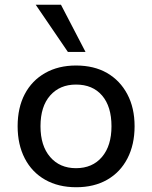

<svg xmlns="http://www.w3.org/2000/svg" viewBox="-20 -777 639 806"><path d="M300 9Q225 9 169.5 -22.5Q114 -54 84 -112Q54 -170 54 -247Q54 -325 84 -382Q114 -439 169.5 -470.5Q225 -502 299 -502Q375 -502 429.5 -470.5Q484 -439 514.5 -381.5Q545 -324 545 -247Q545 -170 515 -112Q485 -54 430 -22.5Q375 9 300 9ZM299 -71Q368 -71 408 -118Q448 -165 448 -247Q448 -330 408.5 -376Q369 -422 299 -422Q231 -422 190.5 -376Q150 -330 150 -247Q150 -165 190.5 -118Q231 -71 299 -71ZM265 -559 130 -757H236L339 -559Z"/></svg>

Font: Nunito Sans 12pt ExtraLight 9pt Medium
Style: Regular
Weight: 500
Version: Version 3.101;gftools[0.9.27]